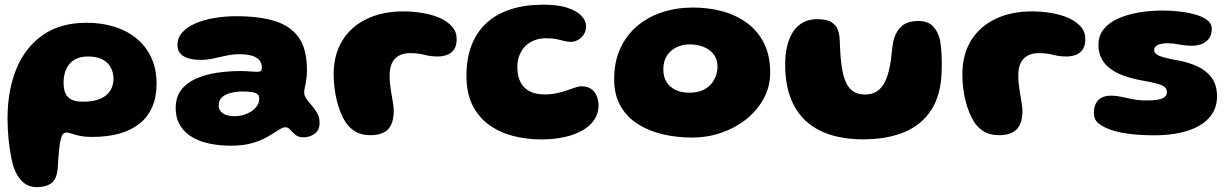

<svg xmlns="http://www.w3.org/2000/svg" viewBox="-20 -544 5120 800"><path d="M132.9 235.8Q109.9 235.8 91.4 225.8Q73 215.8 59.3 196.6Q45.6 177.4 36.1 149.9Q31.1 132.8 27.2 113.8Q23.4 94.8 20.4 74.5Q17.4 54.2 15.4 33.1Q13.5 12 12.4 -9.1Q11.4 -30.1 11.4 -50.9Q11.4 -166.5 48 -256.4Q84.6 -346.2 157.9 -397.7Q231.1 -449.1 340.8 -449.1Q404.9 -449.1 458.3 -432Q511.8 -414.9 550.9 -382Q590 -349.1 611.2 -302.1Q632.4 -255.1 632.4 -195.4Q632.4 -140.1 614.4 -98.6Q596.5 -57 561.9 -29.2Q527.2 -1.4 477.6 12.6Q427.9 26.5 363.9 26.5Q332.4 26.5 311.4 21.8Q290.5 17.1 277.8 12.6Q265.1 8.1 257.4 8.1Q247.9 8.1 242.1 14.8Q236.4 21.4 233.4 36Q230.4 46.2 228.4 61.6Q226.5 77 224.9 94.4Q223.2 111.8 222.2 127.9Q221.2 144.1 220.5 156.1Q216.8 202.9 193.8 219.3Q170.9 235.8 132.9 235.8ZM326 -120.2Q370.6 -120.2 398.6 -132.8Q426.6 -145.2 439.8 -167Q452.9 -188.8 452.9 -216.8Q452.9 -239.8 442.6 -260.8Q432.2 -281.9 409 -295.2Q385.8 -308.6 346.4 -308.6Q322 -308.6 303.1 -301.2Q284.1 -293.8 271.2 -279.6Q258.4 -265.4 251.7 -245.2Q245 -225 245 -199.1Q245 -172.2 252.9 -154.7Q260.9 -137.1 278.8 -128.7Q296.8 -120.2 326 -120.2Z M941.1 63.1Q898.5 63.1 857.6 55.3Q816.6 47.5 783.8 29.2Q751 11 731.6 -19.4Q712.1 -49.9 712.1 -94.8Q712.1 -139.2 734.7 -168.9Q757.2 -198.6 795.8 -215.9Q834.4 -233.2 883.1 -240.7Q931.8 -248.1 984 -248.1Q997 -248.1 1009.9 -247.2Q1022.9 -246.4 1033.9 -245.6Q1045 -244.8 1051.6 -244.8Q1062.8 -244.8 1067 -248.7Q1071.2 -252.6 1071.2 -261.6Q1071.2 -271.1 1068.9 -278.5Q1066.5 -285.9 1062 -291.8Q1057.5 -297.8 1051 -301.9Q1039.1 -310.2 1020.4 -314.2Q1001.8 -318.2 979.8 -318.2Q951.8 -318.2 924.3 -312.4Q896.9 -306.6 870.1 -300.6Q843.4 -294.5 816.5 -294.5Q770.6 -294.5 745.1 -309.6Q719.5 -324.8 719.5 -356.9Q719.5 -387.1 740.1 -409.7Q760.6 -432.2 795.6 -447.1Q830.5 -462 874.2 -469.2Q918 -476.5 963.9 -476.5Q1059.2 -476.5 1124.9 -456.4Q1190.6 -436.2 1224.8 -387.7Q1258.9 -339.1 1258.9 -253.1Q1258.9 -233.9 1257.2 -219.5Q1255.5 -205.1 1253.2 -194.2Q1250.9 -183.4 1249.2 -175Q1247.5 -166.6 1247.5 -158.9Q1247.5 -145 1257.1 -131.6Q1266.8 -118.1 1279.6 -103.6Q1292.4 -89 1302 -72Q1311.6 -55 1311.6 -33.6Q1311.6 -1.9 1291.3 13.1Q1271 28.1 1244.2 28.1Q1223.5 28.1 1210.9 17.6Q1198.4 7.1 1189.3 -3.3Q1180.2 -13.8 1169.2 -13.8Q1161.6 -13.8 1151.9 -8.8Q1142.1 -3.8 1129.1 4.9Q1113.4 15.5 1088.7 29.2Q1064 43 1027.9 53.1Q991.9 63.1 941.1 63.1ZM957.9 -59.9Q976.5 -59.9 994.6 -65.2Q1012.6 -70.5 1027.6 -80.2Q1042.5 -90 1051.4 -103.5Q1060.2 -117 1060.2 -133.2Q1060.2 -145.8 1052.4 -151.9Q1044.5 -158.1 1029.2 -160.4Q1014 -162.8 992 -162.8Q967.1 -162.8 943.9 -157.5Q920.8 -152.2 906 -139.8Q891.2 -127.2 891.2 -105.2Q891.2 -89.4 900.1 -79.4Q908.9 -69.5 923.9 -64.7Q938.9 -59.9 957.9 -59.9Z M1523.4 19.2Q1499 19.2 1480.1 12.8Q1461.2 6.4 1446.9 -5.3Q1432.6 -17 1421.2 -32.9Q1408.9 -51.6 1399.3 -75.2Q1389.8 -98.9 1383.3 -125.2Q1376.9 -151.6 1373.6 -179.2Q1370.2 -206.8 1370.2 -233Q1370.2 -316.8 1406.8 -375.5Q1443.2 -434.2 1508.7 -465.4Q1574.1 -496.5 1660.8 -496.5Q1702.2 -496.5 1741.9 -489.7Q1781.5 -482.9 1813.2 -468.8Q1844.9 -454.6 1863.8 -432.9Q1882.8 -411.2 1882.8 -381.4Q1882.8 -353 1871.3 -337Q1859.9 -321 1841.8 -314.8Q1823.8 -308.6 1804.2 -308.6Q1774.4 -308.6 1748.5 -315.6Q1722.6 -322.6 1687.9 -322.6Q1648.6 -322.6 1626 -299.6Q1603.4 -276.6 1603.4 -230.6Q1603.4 -212.9 1605.1 -195.9Q1606.8 -178.9 1609.4 -163.1Q1612 -147.2 1614.6 -132.5Q1617.1 -117.8 1618.8 -104.9Q1620.5 -92.1 1620.5 -81Q1620.5 -30.5 1597.2 -5.6Q1573.9 19.2 1523.4 19.2Z M2235.5 36.9Q2172.5 36.9 2116.2 22Q2060 7.1 2016.5 -24.7Q1973 -56.5 1948.2 -106.7Q1923.5 -156.9 1923.5 -227.9Q1923.5 -300.9 1945.1 -356.1Q1966.6 -411.4 2008 -449Q2049.4 -486.6 2109 -505.6Q2168.6 -524.5 2244.2 -524.5Q2304.8 -524.5 2344.1 -511.6Q2383.4 -498.8 2402.7 -478.1Q2422 -457.4 2422 -433.5Q2422 -415.6 2412.8 -401Q2403.5 -386.4 2388.9 -378Q2374.2 -369.6 2358.2 -369.6Q2343.8 -369.6 2330.4 -373.4Q2317.1 -377.1 2299.4 -380.9Q2281.8 -384.6 2254.2 -384.6Q2228 -384.6 2206.4 -376.1Q2184.9 -367.6 2168.9 -351.8Q2153 -335.9 2144.3 -313.9Q2135.6 -292 2135.6 -265.4Q2135.6 -225.9 2149.4 -200.4Q2163.2 -175 2188.7 -162.8Q2214.1 -150.5 2248.8 -150.5Q2275.8 -150.5 2299.2 -155.6Q2322.8 -160.6 2342.4 -167.5Q2362.1 -174.4 2377.1 -179.4Q2392.1 -184.5 2401.8 -184.5Q2429.4 -184.5 2445.1 -172Q2460.9 -159.5 2467.4 -141.2Q2474 -122.9 2474 -105.4Q2474 -70.9 2455.9 -44.4Q2437.8 -17.9 2405.5 0.2Q2373.2 18.4 2329.8 27.6Q2286.2 36.9 2235.5 36.9Z M2862.4 29.1Q2800 29.1 2742.1 15.7Q2684.1 2.2 2638.3 -26.6Q2592.5 -55.5 2565.8 -101.8Q2539 -148 2539 -214Q2539 -286.5 2564.6 -342.1Q2590.1 -397.8 2635.2 -435.8Q2680.4 -473.9 2740 -493.2Q2799.6 -512.6 2868 -512.6Q2933.8 -512.6 2991.9 -496.4Q3050.1 -480.1 3094.6 -446.8Q3139 -413.4 3164.1 -362.3Q3189.2 -311.2 3189.2 -241.4Q3189.2 -185.4 3163.7 -136.4Q3138.1 -87.4 3093.1 -50.3Q3048 -13.2 2988.9 7.9Q2929.9 29.1 2862.4 29.1ZM2852.1 -157.8Q2883.2 -157.8 2905.4 -167.2Q2927.6 -176.6 2941.8 -192.5Q2955.9 -208.4 2962.7 -227.5Q2969.5 -246.6 2969.5 -266.1Q2969.5 -291 2959.4 -308.7Q2949.4 -326.4 2932.6 -337.5Q2915.9 -348.6 2895.3 -353.9Q2874.8 -359.1 2853.2 -359.1Q2824.1 -359.1 2799.1 -347.2Q2774.1 -335.4 2758.9 -312.1Q2743.8 -288.8 2743.8 -254.2Q2743.8 -224.9 2756.8 -203.1Q2769.9 -181.4 2794.2 -169.6Q2818.6 -157.8 2852.1 -157.8Z M3577.1 36.5Q3497.9 36.5 3437.1 16.6Q3376.4 -3.2 3335.1 -42.4Q3293.8 -81.5 3272.6 -140Q3251.5 -198.5 3251.5 -275.9Q3251.5 -296.4 3253.6 -315.9Q3255.8 -335.5 3260.2 -353.4Q3264.8 -371.2 3271 -386.2Q3287 -424 3315.8 -444.1Q3344.6 -464.1 3385.1 -464.1Q3424.9 -464.1 3444.6 -451.4Q3464.2 -438.6 3471 -419.8Q3477.8 -400.9 3478.5 -382.9Q3479.2 -371.1 3479.7 -358.9Q3480.1 -346.6 3480.8 -334.6Q3481.4 -322.5 3482.2 -311.3Q3483 -300.1 3484.1 -290.4Q3488.6 -245 3499.4 -213.8Q3510.2 -182.6 3530.7 -166.4Q3551.1 -150.2 3583.6 -150.2Q3612.5 -150.2 3632.9 -162.9Q3653.4 -175.5 3666.8 -201.9Q3680.1 -228.2 3687.8 -269.1Q3690.9 -283.5 3692.6 -297.8Q3694.4 -312 3695.6 -326.1Q3696.9 -340.1 3699.1 -354.2Q3701.2 -368.2 3704.8 -382.2Q3714.8 -415.6 3738.4 -436.1Q3762.1 -456.5 3806.9 -456.5Q3846 -456.5 3866.8 -435.3Q3887.6 -414.1 3896.6 -378.1Q3899.2 -363.4 3900.9 -347.6Q3902.6 -331.9 3903.3 -315.4Q3904 -298.9 3904.1 -282Q3904.2 -265.1 3903.6 -248.1Q3901.1 -148.9 3860.4 -85.9Q3819.6 -23 3747.2 6.8Q3674.9 36.5 3577.1 36.5Z M4142.9 19.2Q4118.5 19.2 4099.6 12.8Q4080.8 6.4 4066.4 -5.3Q4052.1 -17 4040.8 -32.9Q4028.4 -51.6 4018.8 -75.2Q4009.2 -98.9 4002.8 -125.2Q3996.4 -151.6 3993.1 -179.2Q3989.8 -206.8 3989.8 -233Q3989.8 -316.8 4026.2 -375.5Q4062.8 -434.2 4128.2 -465.4Q4193.6 -496.5 4280.2 -496.5Q4321.8 -496.5 4361.4 -489.7Q4401 -482.9 4432.7 -468.8Q4464.4 -454.6 4483.3 -432.9Q4502.2 -411.2 4502.2 -381.4Q4502.2 -353 4490.8 -337Q4479.4 -321 4461.3 -314.8Q4443.2 -308.6 4423.8 -308.6Q4393.9 -308.6 4368 -315.6Q4342.1 -322.6 4307.4 -322.6Q4268.1 -322.6 4245.5 -299.6Q4222.9 -276.6 4222.9 -230.6Q4222.9 -212.9 4224.6 -195.9Q4226.2 -178.9 4228.9 -163.1Q4231.5 -147.2 4234.1 -132.5Q4236.6 -117.8 4238.3 -104.9Q4240 -92.1 4240 -81Q4240 -30.5 4216.7 -5.6Q4193.4 19.2 4142.9 19.2Z M4790.1 19.8Q4750.8 19.8 4716.2 17Q4681.8 14.2 4653.2 8.8Q4624.8 3.2 4602.8 -5.1Q4574.4 -15.9 4556.1 -30.8Q4537.8 -45.8 4537.8 -75.1Q4537.8 -107.5 4556.1 -126.5Q4574.5 -145.5 4610.2 -145.5Q4630.4 -145.5 4652.6 -140.5Q4674.8 -135.5 4701.2 -130.4Q4727.6 -125.4 4759.5 -125.4Q4782.6 -125.4 4801.3 -128.2Q4820 -131 4831.1 -138.5Q4842.1 -146 4842.1 -159.4Q4842.1 -172.5 4834 -180.4Q4825.9 -188.4 4803.4 -194.8Q4781 -201.2 4738 -208.8Q4681.1 -218.8 4640.6 -237.5Q4600.1 -256.2 4578.5 -285.8Q4556.9 -315.4 4556.9 -357.5Q4556.9 -395.9 4579.1 -422.9Q4601.2 -450 4639.5 -467Q4677.8 -484 4725.8 -492.1Q4773.8 -500.1 4825.5 -500.1Q4860 -500.1 4895.8 -496Q4931.5 -491.9 4961.8 -483Q4992.1 -474.1 5010.6 -459.9Q5029.1 -445.6 5029.1 -425Q5029.1 -398.8 5016.9 -382.9Q5004.6 -367 4985.9 -360.2Q4967.1 -353.4 4947.1 -353.4Q4920.1 -353.4 4893.3 -358.6Q4866.5 -363.9 4845.8 -363.9Q4829.5 -363.9 4816.6 -360.9Q4803.6 -358 4796.4 -351.8Q4789.1 -345.5 4789.1 -335.1Q4789.1 -319.5 4811.6 -310.8Q4834 -302.1 4884.5 -292.9Q4933.5 -284.4 4970.9 -266.6Q5008.4 -248.8 5029.6 -218.6Q5050.9 -188.5 5050.9 -142.8Q5050.9 -101.2 5031.4 -70.8Q5012 -40.4 4977 -20.2Q4942 -0.1 4894.4 9.8Q4846.9 19.8 4790.1 19.8Z"/></svg>

Font: Gluten Thin
Style: Regular
Weight: 100
Designer: Tyler Finck
Foundry: Etcetera Type Company
Version: Version 1.300